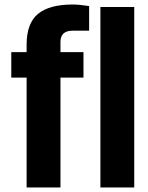

<svg xmlns="http://www.w3.org/2000/svg" viewBox="-20 -831 655 851"><path d="M98 0V-487H30V-600H98V-633Q98 -728 148.5 -769.5Q199 -811 302 -811Q319 -811 338 -809Q357 -807 375 -804V-695H302Q248 -695 248 -645V-600H350V-487H248V0ZM425 0V-800H575V0Z"/></svg>

Font: Big Shoulders Display Black
Style: Regular
Weight: 900
Designer: Patric King
Foundry: XO Type Co
Version: Version 1.000; ttfautohint (v1.8.2)